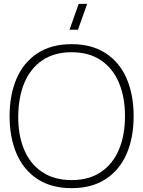

<svg xmlns="http://www.w3.org/2000/svg" viewBox="-20 -965 746 1000"><path d="M386 -810H342L390 -945H434ZM353 15Q248 15 175.5 -32.2Q103 -79.5 66.5 -164Q30 -248.5 30 -360Q30 -471.5 66.5 -556Q103 -640.5 175.5 -687.8Q248 -735 353 -735Q458 -735 530.5 -687.8Q603 -640.5 639.5 -556Q676 -471.5 676 -360Q676 -248.5 639.5 -164Q603 -79.5 530.5 -32.2Q458 15 353 15ZM353 -27Q443.5 -27 505.8 -69Q568 -111 599.5 -186Q631 -261 631 -360Q631 -459 599.5 -534Q568 -609 505.8 -651Q443.5 -693 353 -693Q263 -693 200.8 -651Q138.5 -609 107.2 -534.2Q76 -459.5 75 -360Q74 -261.5 105.5 -186.2Q137 -111 199.8 -69Q262.5 -27 353 -27Z"/></svg>

Font: Manrope
Style: Regular
Weight: 400
Designer: Mikhail Sharanda
Foundry: Mikhail Sharanda
Version: Version 4.503